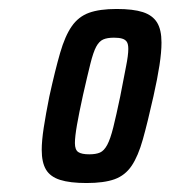

<svg xmlns="http://www.w3.org/2000/svg" viewBox="-20 -716 380 428"><path d="M173 -308Q136 -308 114 -315Q92 -322 82.5 -338Q73 -354 73 -382Q73 -402 77.5 -431.5Q82 -461 90 -501Q103 -560 114 -598Q125 -636 140 -657.5Q155 -679 178.5 -687.5Q202 -696 240 -696Q277 -696 298.5 -689Q320 -682 330 -666Q340 -650 340 -621Q340 -600 335.5 -570.5Q331 -541 322 -501Q309 -443 298.5 -405.5Q288 -368 273.5 -346.5Q259 -325 235.5 -316.5Q212 -308 173 -308ZM179 -372Q194 -372 203 -376Q212 -380 219 -393Q226 -406 232.5 -432Q239 -458 248 -501Q256 -543 261 -568Q266 -593 266 -607Q266 -618 262.5 -623Q259 -628 252 -630Q245 -632 234 -632Q219 -632 210 -628Q201 -624 194.5 -612Q188 -600 181.5 -574Q175 -548 165 -504Q156 -463 151.5 -437Q147 -411 147 -397Q147 -382 154.5 -377Q162 -372 179 -372Z"/></svg>

Font: Saira ExtraCondensed SemiBold
Style: Italic
Weight: 600
Width: 2
Italic angle: -12°
Designer: Hector Gatti with collaboration of the Omnibus-Type team
Foundry: Omnibus-Type
Version: Version 1.101